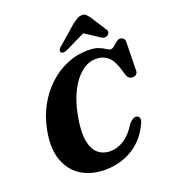

<svg xmlns="http://www.w3.org/2000/svg" viewBox="-165 -1046 1039 1179"><g transform="rotate(-20 354.0 -457.0)"><path d="M615 -227.5Q625.5 -223.5 629.2 -209.5Q633 -195.5 617.5 -169Q577.5 -83.5 498.8 -35.2Q420 13 319 13Q230.5 13 165.8 -27.2Q101 -67.5 72.8 -145.2Q44.5 -223 66 -336.5Q81 -418.5 118.5 -487.5Q156 -556.5 210.2 -607.2Q264.5 -658 330.5 -685.8Q396.5 -713.5 468 -713.5Q511 -713.5 537 -703Q563 -692.5 578.2 -681.8Q593.5 -671 604.5 -671Q616 -671 628 -681.5Q640 -692 652.2 -702.5Q664.5 -713 677 -713Q691 -713 699.8 -704.8Q708.5 -696.5 708.5 -682L705 -494.5Q704.5 -478.5 695 -471Q685.5 -463.5 671.5 -463.5Q644.5 -463.5 634.5 -493L624.5 -525.5Q606.5 -591 575.2 -619Q544 -647 497 -647Q446 -647 401.5 -611.2Q357 -575.5 324 -511Q291 -446.5 274.5 -359Q255.5 -258.5 266.2 -198Q277 -137.5 309.8 -110.5Q342.5 -83.5 388 -83.5Q435 -83.5 479 -111.8Q523 -140 561 -202.5Q577.5 -219.5 590 -225.8Q602.5 -232 615 -227.5ZM613.5 -757.5Q594 -745 571.5 -760L478.5 -821L352.5 -760Q321.5 -745 309.5 -757.5Q304.5 -762.5 306.8 -772.2Q309 -782 322.5 -792.5L443.5 -898Q462 -911.5 476 -920Q490 -928.5 507.5 -928.5Q525 -928.5 534 -920Q543 -911.5 553 -898L621 -792.5Q628 -782 624.5 -772.2Q621 -762.5 613.5 -757.5Z"/></g></svg>

Font: Fraunces 9pt S000
Style: Bold Italic
Weight: 700
Italic angle: -16°
Version: Version 1.000; ttfautohint (v1.8.3)